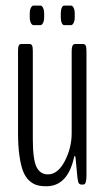

<svg xmlns="http://www.w3.org/2000/svg" viewBox="-20 -645 370 671"><path d="M97.2 -557.1Q91.8 -557.1 87.9 -564.9Q84 -572.8 84 -585V-597.7Q84 -609.9 87.9 -617.7Q91.8 -625.5 97.2 -625.5H121.1Q126.5 -625.5 130.4 -617.7Q134.3 -609.9 134.3 -597.7V-585Q134.3 -572.8 130.4 -564.9Q126.5 -557.1 121.1 -557.1ZM204.6 -557.1Q199.2 -557.1 195.8 -564.9Q192.4 -572.8 192.4 -585V-597.7Q192.4 -609.9 195.8 -617.7Q199.2 -625.5 204.6 -625.5H228Q233.4 -625.5 237.3 -617.7Q241.2 -609.9 241.2 -597.7V-585Q241.2 -572.8 237.3 -564.9Q233.4 -557.1 228 -557.1ZM142.1 5.9Q123 5.9 109.1 2Q95.2 -2 82 -13.9Q68.8 -25.9 60.8 -46.4Q52.7 -66.9 47.9 -100.8Q43 -134.8 43 -182.1V-466.3Q43 -481 45.7 -486.1Q48.3 -491.2 54.2 -491.2H83.5Q89.4 -491.2 92 -486.1Q94.7 -481 94.7 -466.3V-159.7Q94.7 -88.4 107.4 -62Q120.1 -35.6 147.5 -35.6Q182.1 -35.6 206.3 -81.8Q230.5 -127.9 230.5 -180.2V-466.3Q230.5 -491.2 242.2 -491.2H270.5Q276.4 -491.2 279.3 -486.1Q282.2 -481 282.2 -466.3V-31.7Q282.2 0 271.5 0H265.1Q258.8 0 255.6 -4.4Q252.4 -8.8 250.5 -25.4L244.1 -93.3Q243.2 -99.6 241.2 -99.6Q239.3 -99.6 238.3 -92.8Q215.3 5.9 142.1 5.9Z"/></svg>

Font: BenchNine Light
Style: Regular
Weight: 300
Version: Version 1 ; ttfautohint (v0.92.18-e454-dirty) -l 8 -r 50 -G 